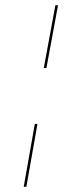

<svg xmlns="http://www.w3.org/2000/svg" viewBox="-20 -714 243 728"><path d="M190 -694 146 -456H156L200 -694ZM122 -244H112L70 -6H80Z"/></svg>

Font: Jost* 200 Hairline Italic
Style: Italic
Weight: 100
Italic angle: -10°
Version: Version 3.200; ttfautohint (v0.97) -l 8 -r 50 -G 200 -x 14 -